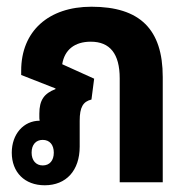

<svg xmlns="http://www.w3.org/2000/svg" viewBox="-20 -542 561 571"><path d="M113 9C177 9 217 -35 217 -106V-183C217 -223 227 -240 252 -246L260 -308L165 -351C172 -394 202 -418 250 -418C307 -418 336 -382 336 -309V0H464V-313C464 -455 396 -522 252 -522C124 -522 43 -449 43 -332V-319L145 -279V-277C111 -264 97 -244 97 -204V-195C97 -191 97 -187 98 -183C50 -183 15 -143 15 -88C15 -30 53 9 113 9ZM107 -50C87 -50 74 -65 74 -88C74 -112 87 -126 107 -126C128 -126 140 -111 140 -88C140 -65 128 -50 107 -50Z"/></svg>

Font: Noto Sans Thai Looped UI Narrow
Style: Bold
Weight: 700
Width: 4
Designer: Cadson Demak Team
Foundry: Cadson Demak Co., Ltd.
Version: Version 1.000